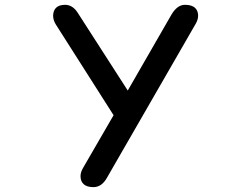

<svg xmlns="http://www.w3.org/2000/svg" viewBox="-20 -747 1040 794"><path d="M210.4 -646.5Q199.7 -664.1 199.7 -682.1Q199.7 -691.4 202.6 -700Q205.6 -708.5 211.4 -714.4Q224.1 -727.1 249 -727.1Q280.3 -727.1 301.3 -694.3L508.3 -372.6L689 -686.5Q712.9 -727.1 745.1 -727.1Q774.4 -727.1 787.6 -713.4Q799.3 -702.1 799.3 -681.6Q799.3 -667 790 -649.9L421.9 -11.2Q400.4 26.9 366.2 26.9Q337.9 26.9 324.7 13.2Q313 2 313 -18.6Q313 -35.6 324.7 -54.7L449.7 -270.5Z"/></svg>

Font: YuPearl-Medium
Style: Medium
Weight: 500
Designer: Max Yao
Foundry: Max-Everyday
Version: Version 1.011; ttfautohint (v1.8.3)